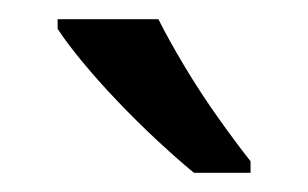

<svg xmlns="http://www.w3.org/2000/svg" viewBox="-20 -786 321 200"><path d="M145 -766Q156 -744 172.5 -716.5Q189 -689 207.5 -663Q226 -637 241 -618V-606H182Q165 -620 144 -639.5Q123 -659 102.5 -680.5Q82 -702 65.5 -722Q49 -742 40 -756V-766Z"/></svg>

Font: ukorean25
Style: Book
Weight: 400
Designer: Jelle Bosma - Monotype Design Team
Foundry: Monotype Imaging Inc.
Version: Version 2.003